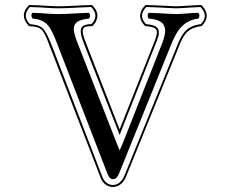

<svg xmlns="http://www.w3.org/2000/svg" viewBox="-20 -701 917 764"><path d="M561 -681H559L558 -680C537 -659 526 -629 557 -598L558 -597H559C596 -594 606 -587 604 -569C604 -563 601 -554 596 -539L456 -186L321 -533C305 -574 306 -588 319 -594C325 -596 333 -597 346 -597H348L349 -598C371 -621 377 -651 347 -680L346 -681H344C297 -680 255 -676 213 -676C177 -676 153 -680 98 -681H96L95 -680C73 -659 64 -629 95 -598L96 -597H97C147 -593 151 -589 180 -512L378 0C382 13 395 43 430 43C456 43 474 22 482 1L689 -509C709 -560 723 -590 782 -597L783 -598L784 -599C806 -621 812 -651 782 -680L781 -681H779C743 -680 702 -676 680 -676C662 -676 612 -680 561 -681ZM562 -673C614 -672 662 -668 681 -668C703 -668 743 -672 778 -673C803 -647 798 -624 779 -605C717 -597 702 -562 682 -512L475 -2C467 18 451 35 430 35C400 35 390 10 385 -3L188 -515C158 -591 150 -600 99 -605C73 -632 82 -655 99 -673C153 -672 176 -668 212 -668C254 -668 298 -672 343 -673C368 -647 362 -624 344 -605C331 -605 323 -603 317 -601C295 -592 298 -570 313 -530L456 -164L603 -536C609 -551 612 -560 612 -569C614 -593 596 -602 561 -605C535 -632 545 -655 562 -673ZM572 -627C646 -622 646 -582 625 -528L467 -127L456 -103L446 -127L287 -534C264 -594 266 -620 334 -627C340 -633 340 -644 334 -650C287 -649 252 -645 213 -645C173 -645 156 -649 109 -650C103 -644 104 -633 110 -627C167 -622 181 -596 209 -523L407 -11C413 5 420 12 430 12C441 12 448 3 454 -11L660 -521C679 -568 703 -619 769 -627C775 -633 775 -644 769 -650C729 -649 704 -645 681 -645C658 -645 619 -649 572 -650C566 -644 566 -633 572 -627Z"/></svg>

Font: Libertinus Serif Initials
Style: Regular
Weight: 400
Designer: Philipp H. Poll, Khaled Hosny
Foundry: Caleb Maclennan
Version: Version 7.050;RELEASE